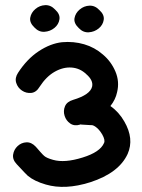

<svg xmlns="http://www.w3.org/2000/svg" viewBox="-20 -716 552 746"><path d="M158 1Q233 23 331 -8Q442 -44 476 -118Q502 -177 463 -244Q442 -281 409 -304Q429 -329 435 -358Q445 -399 428.5 -438Q412 -477 380 -504Q348 -532 307 -544Q266 -556 221 -552Q176 -547 130.5 -517Q85 -487 50 -433Q37 -413 43 -394Q49 -375 65.5 -364Q82 -353 101.5 -355Q121 -357 134 -379Q160 -419 193 -437.5Q226 -456 258.5 -453.5Q291 -451 315 -428Q343 -404 338 -380Q331 -348 264 -328Q240 -321 232.5 -303Q225 -285 231 -266Q237 -247 253 -236Q269 -225 292 -232L294 -233Q295 -232 296 -232Q298 -232 329 -230Q338 -230 341 -229Q361 -221 377 -194Q390 -171 384 -160Q369 -125 301 -104Q231 -82 186 -95Q161 -102 152 -110Q148 -113 136.5 -126Q125 -139 119 -146Q102 -164 82.5 -163Q63 -162 48.5 -148.5Q34 -135 31 -115.5Q28 -96 45 -78Q84 -36 88 -33Q113 -12 158 1ZM194 -679Q177 -697 155.5 -696Q134 -695 117.5 -681Q101 -667 97.5 -647.5Q94 -628 114 -609Q131 -591 153 -592.5Q175 -594 191.5 -607.5Q208 -621 211 -641Q214 -661 194 -679ZM366 -677Q349 -695 327.5 -694Q306 -693 289.5 -679Q273 -665 269.5 -645.5Q266 -626 286 -607Q303 -589 325 -590.5Q347 -592 363.5 -605.5Q380 -619 383 -639Q386 -659 366 -677Z"/></svg>

Font: Balsamiq Sans
Style: Regular
Weight: 400
Designer: Michael Angeles
Foundry: Balsamiq SRL
Version: Version 1.020; ttfautohint (v1.8.4.7-5d5b);gftools[0.9.26]